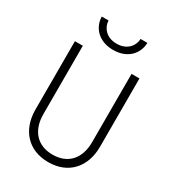

<svg xmlns="http://www.w3.org/2000/svg" viewBox="-216 -1026 1039 1154"><g transform="rotate(30 303.0 -449.5)"><path d="M145 -909C145 -840 198 -769 303 -769C409 -769 461 -840 461 -909H414C414 -869 382 -812 303 -812C224 -812 192 -869 192 -909ZM79 -700V-226C79 -87 162 10 303 10C444 10 527 -87 527 -226V-700H472V-226C472 -114 411 -42 303 -42C195 -42 134 -114 134 -226V-700Z"/></g></svg>

Font: Jost Light
Style: Regular
Weight: 300
Version: Version 3.710